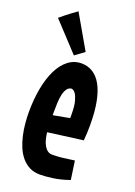

<svg xmlns="http://www.w3.org/2000/svg" viewBox="-154 -820 627 891"><g transform="rotate(20 159.5 -374.5)"><path d="M307.1 -13.2Q261.7 2.4 224.4 7.3Q187 12.2 163.1 12.2Q133.3 12.2 110.8 0.5Q88.4 -11.2 72 -30.8Q55.7 -50.3 44.9 -75.9Q34.2 -101.6 27.8 -129.9Q21.5 -158.2 18.8 -187.3Q16.1 -216.3 16.1 -242.2Q16.1 -306.6 26.4 -361.1Q36.6 -415.5 56.2 -455.1Q75.7 -494.6 104.5 -516.8Q133.3 -539.1 169.9 -539.1Q200.2 -539.1 225.1 -523.9Q250 -508.8 267.6 -477.5Q285.2 -446.3 294.7 -398.2Q304.2 -350.1 304.2 -284.2Q304.2 -265.6 303.5 -246.6Q302.7 -227.5 300.8 -207L127.9 -184.1Q129.9 -166 134 -149.9Q138.2 -133.8 145.3 -121.3Q152.3 -108.9 162.1 -101.6Q171.9 -94.2 186 -94.2Q212.4 -94.2 238.8 -97.4Q265.1 -100.6 293.9 -105ZM125 -267.1 206.1 -282.2V-300.8Q206.1 -342.3 199.7 -365Q193.4 -387.7 186 -398.4Q177.2 -411.1 166 -413.1Q151.9 -411.6 143.6 -399.9Q135.3 -388.2 131.1 -369.9Q127 -351.6 126 -328.6Q125 -305.7 125 -282.2ZM168.5 -595.2 122.6 -561.5 -6.3 -700.2Q6.8 -711.4 20.5 -722.2Q32.2 -731.4 46.1 -741.9Q60.1 -752.4 72.8 -761.2Z"/></g></svg>

Font: Mouse Memoirs
Style: Regular
Weight: 400
Version: Version 1.000